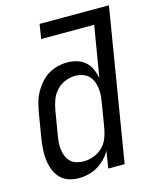

<svg xmlns="http://www.w3.org/2000/svg" viewBox="-112 -812 725 896"><g transform="rotate(-15 250.5 -363.5)"><path d="M158 8Q132 8 108 0Q84 -8 67.5 -26Q51 -44 42.5 -67Q34 -90 31 -115.5Q28 -141 30 -167Q32 -193 36 -219L56 -339Q60 -362 66.5 -385.5Q73 -409 85 -430.5Q97 -452 113.5 -471Q130 -490 151 -503Q172 -516 196 -522Q220 -528 243 -528Q268 -528 291 -521Q314 -514 330.5 -499Q347 -484 356.5 -462.5Q366 -441 370 -418L411 -665H155L166 -735H501L380 0H301L314 -83Q303 -62 285.5 -44.5Q268 -27 247.5 -15Q227 -3 204 2.5Q181 8 158 8ZM200 -62Q223 -62 247 -70.5Q271 -79 289.5 -96.5Q308 -114 317.5 -137Q327 -160 331 -183L351 -303Q354 -321 355.5 -339Q357 -357 354.5 -374.5Q352 -392 345.5 -408Q339 -424 327 -435.5Q315 -447 298 -452.5Q281 -458 263 -458Q239 -458 214.5 -448Q190 -438 172.5 -419Q155 -400 146 -376Q137 -352 133 -328L113 -208Q110 -191 109 -173.5Q108 -156 110.5 -139.5Q113 -123 119.5 -108Q126 -93 138 -82Q150 -71 166.5 -66.5Q183 -62 200 -62Z"/></g></svg>

Font: Iosevka Algr
Style: Italic
Weight: 400
Italic angle: -9°
Monospace: yes
Designer: Belleve Invis
Foundry: Belleve Invis
Version: Version 26.0.2; ttfautohint (v1.8.3)